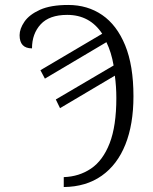

<svg xmlns="http://www.w3.org/2000/svg" viewBox="-20 -744 618 774"><path d="M237 -30Q299 -32 347 -64.5Q395 -97 422 -166.5Q449 -236 449 -349Q449 -395 443 -439L222 -308L205 -343L438 -480Q429 -533 409 -574L161 -427L143 -461L392 -608Q342 -684 251 -684Q179 -684 144 -646Q109 -608 109 -549Q59 -549 59 -602Q59 -628 78.5 -656.5Q98 -685 141 -704.5Q184 -724 255 -724Q333 -724 392 -683.5Q451 -643 484.5 -561.5Q518 -480 518 -356Q518 -243 485.5 -161.5Q453 -80 390 -35.5Q327 9 237 10Z"/></svg>

Font: Noto Serif SemiCondensed Light
Style: Regular
Weight: 300
Width: 4
Designer: Monotype Design Team
Foundry: Monotype Imaging Inc.
Version: Version 2.013